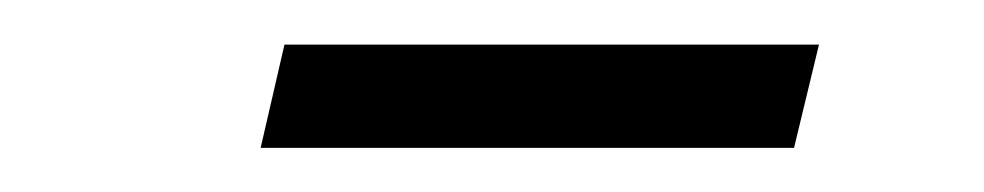

<svg xmlns="http://www.w3.org/2000/svg" viewBox="-20 -381 446 87"><path d="M98.1 -314 108.9 -360.8H351.1L339.8 -314Z"/></svg>

Font: HK Grotesk Light Italic
Style: Regular
Weight: 300
Italic angle: -13°
Designer: Alfredo Marco Pradil and Stefan Peev
Foundry: Hanken Design Co.
Version: Version 1.000;PS 001.000;hotconv 1.0.88;makeotf.lib2.5.64775